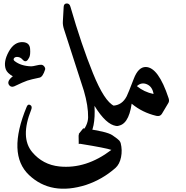

<svg xmlns="http://www.w3.org/2000/svg" viewBox="-20 -728 1094 1132"><path d="M444.8 61Q444.8 61 470.7 28.8Q609.4 46.4 643.1 69.6Q676.8 92.8 682.9 100.3Q689 107.9 691.4 115.2Q702.1 157.2 693.6 199Q685.1 240.7 660.2 262.7Q583.5 330.1 487.3 362.3Q281.7 427.2 151.4 304.2Q21 181.2 137.2 -98.1Q144.5 -116.7 158.2 -108.9Q171.9 -101.1 164.1 -81.5Q98.1 83 169.9 168.9Q232.4 243.2 330.1 253.4Q487.3 269.5 636.7 155.8Q605 144.5 460.4 121.1L445.8 118.7ZM213.9 -270.5Q162.1 -259.8 140.9 -252.7Q119.6 -245.6 63.5 -218.8Q45.9 -211.9 34.7 -225.1Q16.6 -247.6 55.7 -278.3Q22.5 -296.9 14.2 -319.3Q-1.5 -363.3 31.5 -423.3Q64.5 -483.4 116.7 -479.5Q154.8 -476.6 157.5 -440.2Q160.2 -403.8 152.1 -388.9Q144 -374 139.6 -370.6Q127 -360.8 114 -375.7Q101.1 -390.6 85 -392.1Q68.8 -393.6 62.7 -384.8Q56.6 -376 65.9 -368.2Q103 -338.9 163.6 -336.9Q173.3 -336.9 192.9 -341.8Q212.4 -346.7 222.9 -346.2Q233.4 -345.7 240.7 -336.4Q248 -326.7 246.1 -318.4Q232.4 -274.9 213.9 -270.5Z M355.5 -688.5Q356.9 -707 373 -707.5Q390.1 -708.5 395.5 -687.5Q460.4 -462.9 528.1 -296.1Q595.7 -129.4 653.3 -103.5Q706.1 -79.1 699.7 -21.5Q695.3 18.6 665.5 14.6Q605.5 7.3 537.1 -104Q544.9 29.8 498.5 86.4Q476.1 113.3 444.3 121.6L443.4 69.8Q450.2 64.5 458.5 55.7Q498.5 10.7 499.5 -36.1Q500.5 -103.5 474.6 -192.4L357.4 -555.2Q349.1 -580.6 350.6 -601.6Z M787.1 -220.2Q829.1 -185.5 885.3 -173.8Q878.9 -216.8 846.4 -231Q814 -245.1 787.1 -220.2ZM839.4 -333Q913.6 -332 974.1 -148.9Q979.5 -132.3 972.7 -121.1L934.6 -57.1Q924.3 -40 901.9 -44.9Q818.8 -64.5 756.3 -116.7Q737.8 13.2 667.5 14.6Q647.9 15.1 633.8 -13.9Q619.6 -43 615 -67.1Q610.4 -91.3 629.9 -101.1Q637.2 -104.5 646 -105Q699.7 -107.4 727.1 -160.6Q735.4 -176.8 768.6 -263.2Q795.4 -333.5 839.4 -333Z"/></svg>

Font: Amiri
Style: Bold Slanted
Weight: 700
Italic angle: 9°
Designer: Khaled Hosny
Version: Version 000.107